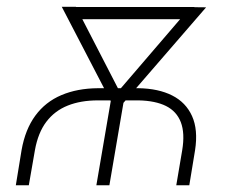

<svg xmlns="http://www.w3.org/2000/svg" viewBox="-20 -549 708 569"><path d="M65.4 0H26.9L43.9 -104Q54.7 -165.5 84.7 -206.3Q114.7 -247.1 161.9 -267.1Q209 -287.1 270 -287.6H390.6Q449.7 -286.6 490.2 -266.1Q530.8 -245.6 549.1 -205.1Q567.4 -164.6 558.1 -104L541 0H502.4L520 -104Q528.3 -154.3 515.9 -186.8Q503.4 -219.2 471.9 -234.9Q440.4 -250.5 391.1 -251.5H270Q219.2 -251.5 180.7 -236.1Q142.1 -220.7 117.4 -188.2Q92.8 -155.8 83.5 -104ZM556.2 -528.3 550.8 -492.2H194.8L200.7 -528.3ZM334.5 -283.2 544.4 -527.8 590.8 -527.3 346.2 -244.6 316.4 -245.1ZM205.1 -528.8 332.5 -281.7 338.9 -244.1H311L163.1 -528.8ZM352.5 -283.2 304.2 0H265.6L314 -283.2Z"/></svg>

Font: Roboto ExtraLight
Style: Italic
Weight: 250
Designer: Christian Robertson
Foundry: Google
Version: Version 3.009; 2024